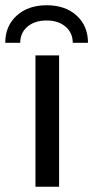

<svg xmlns="http://www.w3.org/2000/svg" viewBox="-67 -711 355 731"><path d="M158 -500V0H68V-500ZM111 -633Q65 -633 37.5 -609.5Q10 -586 10 -548H-47Q-47 -612 -3.5 -651.5Q40 -691 111 -691Q182 -691 225 -651.5Q268 -612 268 -548H210Q210 -586 182.5 -609.5Q155 -633 111 -633Z"/></svg>

Font: Goli
Style: Regular
Weight: 400
Designer: jaikishan Patel
Foundry: MagicType
Version: Version 1.000